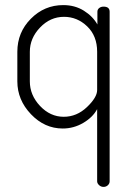

<svg xmlns="http://www.w3.org/2000/svg" viewBox="-20 -498 516 753"><path d="M386 -472Q410 -472 410 -452V213Q410 222 403 228.5Q396 235 386 235Q376 235 368.5 228Q361 221 361 213V-70Q344 -38 306.5 -16Q269 6 226 6Q155 6 101.5 -50Q48 -106 48 -179V-295Q48 -371 101 -424.5Q154 -478 228 -478Q274 -478 309 -456Q344 -434 362 -402V-452Q362 -461 369 -466.5Q376 -472 386 -472ZM97 -295V-179Q97 -125 137 -82.5Q177 -40 230 -40Q281 -40 321 -78Q361 -116 361 -145V-295Q361 -357 322 -394.5Q283 -432 231 -432Q177 -432 137 -390Q97 -348 97 -295Z"/></svg>

Font: Dosis
Style: Light
Weight: 300
Designer: Edgar Tolentino, Pablo Impallari, Igino Marini
Foundry: Edgar Tolentino, Pablo Impallari, Igino Marini
Version: Version 1.007